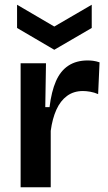

<svg xmlns="http://www.w3.org/2000/svg" viewBox="-20 -790 456 810"><path d="M67 0V-263V-523H174L171 -338H189Q197 -404 216 -447.5Q235 -491 268.5 -513Q302 -535 350 -535Q361 -535 373 -533.5Q385 -532 400 -527L394 -393Q378 -400 361 -403Q344 -406 330 -406Q291 -406 263 -385.5Q235 -365 218 -327.5Q201 -290 194 -238V0ZM52 -770 209 -678 367 -770V-672L209 -580L52 -672Z"/></svg>

Font: Bricolage Grotesque 24pt SemiBold
Style: Regular
Weight: 600
Designer: Mathieu Triay
Foundry: Atelier Triay
Version: Version 1.001;gftools[0.9.33.dev8+g029e19f]